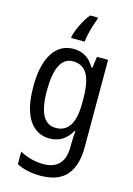

<svg xmlns="http://www.w3.org/2000/svg" viewBox="-146 -839 800 1152"><g transform="rotate(15 254.0 -263.0)"><path d="M222 -547Q264 -547 297 -527.5Q330 -508 354 -466H359L369 -537H438V7Q438 120 386.5 180Q335 240 224 240Q140 240 77 208V130Q148 168 224 168Q287 168 321 133Q355 98 355 22V5Q355 -10 356 -32Q357 -54 359 -74H355Q308 10 220 10Q137 10 91.5 -61Q46 -132 46 -266Q46 -402 92.5 -474.5Q139 -547 222 -547ZM237 -474Q184 -474 157.5 -420.5Q131 -367 131 -265Q131 -161 158 -111Q185 -61 240 -61Q355 -61 355 -245V-269Q355 -377 326.5 -425.5Q298 -474 237 -474ZM313 -755Q305 -737 296.5 -709Q288 -681 281.5 -653Q275 -625 274 -606H190V-616Q197 -648 218.5 -692Q240 -736 265 -766H313Z"/></g></svg>

Font: Noto Sans Lao Condensed
Style: Regular
Weight: 400
Width: 3
Designer: Monotype Design Team
Foundry: Monotype Imaging Inc.
Version: Version 2.003; ttfautohint (v1.8.4.7-5d5b)